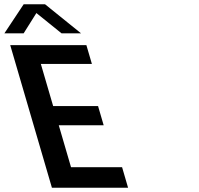

<svg xmlns="http://www.w3.org/2000/svg" viewBox="-200 -878 929 898"><path d="M371 -96H132.2L74.9 -292H284.9L258.6 -382H48.6L-9 -579H229.8L204 -667H-152.2L42.8 0H399ZM-29.8 -817 88 -722H179.2L10.7 -858H-89.3L-179.5 -722H-89.5Z"/></svg>

Font: Din Kursivschrift
Style: BreitLeft
Weight: 400
Version: Version 1.089